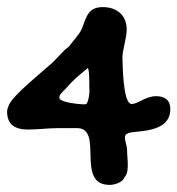

<svg xmlns="http://www.w3.org/2000/svg" viewBox="-23 -629 500 541"><path d="M267 -609C225 -609 221 -582 208 -549C201 -532 183 -514 172 -499C168 -494 163 -492 159 -488C147 -476 136 -463 123 -451C94 -425 12 -359 2 -333C0 -327 -3 -321 -3 -315C-3 -278 19 -264 56 -264C84 -264 113 -268 141 -268H194C271 -268 188 -108 286 -108C300 -108 323 -115 328 -130C337 -139 337 -155 337 -167C337 -180 335 -194 335 -207C335 -219 329 -229 329 -242C329 -246 331 -250 334 -252H335C347 -264 457 -247 457 -322C457 -347 441 -358 417 -358C387 -358 366 -336 348 -336C323 -336 323 -447 322 -463C321 -487 334 -520 334 -546C334 -586 306 -609 267 -609ZM144 -354C144 -364 157 -373 162 -379C183 -404 198 -415 224 -437H225C230 -423 228 -390 229 -376C230 -368 226 -340 220 -336C217 -335 215 -335 212 -335C208 -335 144 -339 144 -354Z"/></svg>

Font: ChillLongCangKaiShu Bold
Style: Regular
Weight: 700
Version: Version 3.500;Glyphs 3.1.1 (3135)